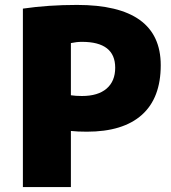

<svg xmlns="http://www.w3.org/2000/svg" viewBox="-20 -760 696 780"><path d="M268 -228V0H73V-725Q176 -740 293 -740Q633 -740 633 -495Q633 -362 556.5 -293.5Q480 -225 333 -225Q294 -225 268 -228ZM268 -373Q287 -370 313 -370Q378 -370 413 -400Q448 -430 448 -485Q448 -590 313 -590Q291 -590 268 -585Z"/></svg>

Font: M PLUS 1p Black
Style: Regular
Weight: 900
Version: Version 1.061